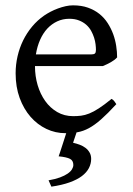

<svg xmlns="http://www.w3.org/2000/svg" viewBox="-20 -489 502 726"><path d="M242.2 -418Q217.3 -418 196.3 -408.2Q175.3 -398.4 158.9 -380.9Q142.6 -363.3 131.6 -338.4Q120.6 -313.5 115.7 -283.2H324.2Q335.4 -283.2 339.1 -286.9Q342.8 -290.5 342.8 -300.8Q342.8 -309.6 341.3 -321.8Q339.8 -334 335.7 -346.9Q331.5 -359.9 324.5 -372.6Q317.4 -385.3 306.2 -395.3Q294.9 -405.3 279.1 -411.6Q263.2 -418 242.2 -418ZM422.9 -272Q414.1 -262.2 399.4 -253.9Q384.8 -245.6 369.1 -239.3H112.3V-237.8Q112.3 -201.2 122.3 -167.2Q132.3 -133.3 150.9 -107.2Q169.4 -81.1 196.3 -65.4Q223.1 -49.8 256.8 -49.8Q272 -49.8 286.4 -51.5Q300.8 -53.2 317.4 -59.8Q334 -66.4 354.2 -79.6Q374.5 -92.8 401.9 -115.2Q408.2 -111.8 412.8 -105.5Q417.5 -99.1 419.9 -95.2Q387.2 -59.6 362.5 -37.8Q337.9 -16.1 316.2 -4.4Q294.4 7.3 273.2 11Q252 14.6 227.1 14.6Q189.5 14.6 155.5 -1.5Q121.6 -17.6 95.7 -47.1Q69.8 -76.7 54.4 -118.4Q39.1 -160.2 39.1 -211.9Q39.1 -244.6 46.4 -276.4Q53.7 -308.1 67.6 -336.4Q81.5 -364.7 101.6 -388.7Q121.6 -412.6 147 -430.2Q157.7 -437.5 171.1 -444.6Q184.6 -451.7 199.2 -457Q213.9 -462.4 228.3 -465.6Q242.7 -468.8 255.9 -468.8Q288.1 -468.8 312.7 -460Q337.4 -451.2 356 -436.3Q374.5 -421.4 387.2 -401.6Q399.9 -381.8 408 -359.9Q416 -337.9 419.4 -315.2Q422.9 -292.5 422.9 -272ZM324.7 111.8Q324.7 129.9 316.2 146.5Q307.6 163.1 289.6 176.8Q271.5 190.4 242.9 200.7Q214.4 210.9 174.3 216.8L163.6 192.9Q189 188.5 206.8 181.9Q224.6 175.3 235.8 167.5Q247.1 159.7 252.2 151.1Q257.3 142.6 257.3 134.8Q257.3 118.2 244.6 111.6Q231.9 105 201.7 102.1Q201.7 102.1 202.4 100.3Q203.1 98.6 206.5 88.4Q210 78.1 217 56.2Q224.1 34.2 237.3 -6.8L275.4 -5.9L256.3 50.8Q269 53.7 281.5 58.3Q293.9 63 303.5 70.3Q313 77.6 318.8 87.9Q324.7 98.1 324.7 111.8Z"/></svg>

Font: Gentium
Style: Regular
Weight: 400
Designer: J. Victor Gaultney
Version: Version 1.03; 2011; OFL 1.1 release